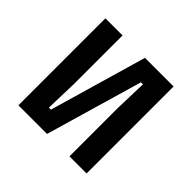

<svg xmlns="http://www.w3.org/2000/svg" viewBox="-147 -774 944 944"><g transform="rotate(45 325.0 -302.5)"><path d="M88 0V-605H207V-267L202 -98H216L363 -605H562V0H443V-338L448 -506H434L287 0Z"/></g></svg>

Font: Martian Mono SemiCondensed Medium
Style: Regular
Weight: 500
Width: 4
Designer: Roman Shamin
Foundry: Evil Martians
Version: Version 1.000